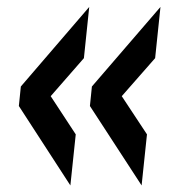

<svg xmlns="http://www.w3.org/2000/svg" viewBox="-20 -574 512 562"><path d="M186 -31.2 35.2 -263.7 41 -320.8 241.2 -553.7 225.6 -403.8 128.4 -292.5 201.7 -180.7ZM394.5 -31.2 243.2 -263.7 249 -320.8 449.7 -553.7 434.1 -403.8 336.4 -292.5 410.2 -180.7Z"/></svg>

Font: Oswald
Style: Medium
Weight: 500
Designer: Vernon Adams
Foundry: Vernon Adams
Version: 3.0; ttfautohint (v0.94.23-7a4d-dirty) -l 8 -r 50 -G 150 -x 